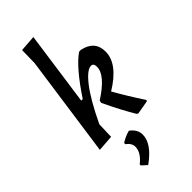

<svg xmlns="http://www.w3.org/2000/svg" viewBox="-297 -760 1072 1072"><g transform="rotate(-45 238.5 -224.5)"><path d="M360 -466Q452 -447 452 -361Q452 -265 316 -182Q362 -100 422 -9L418 -2L338 12L329 8Q283 -68 232 -176L235 -191Q358 -270 358 -335Q358 -363 338 -363Q306 -363 255 -298Q204 -233 140 -99L137 -3L41 4L126 -596L128 -697L224 -704L162 -264H174Q273 -414 346 -465ZM231 43Q271 72 271 113Q271 184 172 255L141 227V219Q194 177 194 132Q194 104 164 82V73Q194 53 231 43Z"/></g></svg>

Font: Alegreya Sans SC Medium
Style: Italic
Weight: 500
Italic angle: -7°
Designer: Juan Pablo del Peral
Foundry: Huerta Tipografica
Version: Version 2.007